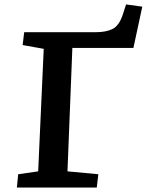

<svg xmlns="http://www.w3.org/2000/svg" viewBox="-20 -845 661 865"><path d="M62 -60 152 -73 177 -625 82 -642 89 -700H413Q458 -700 487 -714.5Q516 -729 532 -776L548 -825L621 -815L581 -629H306L284 -73L423 -60L416 0H56Z"/></svg>

Font: Literata 7pt SemiBold
Style: Italic
Weight: 600
Italic angle: -2°
Designer: Latin by Veronika Burian and Jose Scaglione. Greek by Irene Vlachou. Cyrillic by Vera Evstafieva
Foundry: TypeTogether
Version: Version 3.002